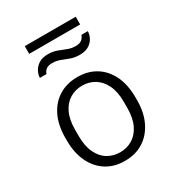

<svg xmlns="http://www.w3.org/2000/svg" viewBox="-194 -930 968 1057"><g transform="rotate(-30 290.0 -401.5)"><path d="M286 10Q223 10 173.5 -20.5Q124 -51 95.5 -109Q67 -167 67 -248V-263Q67 -346 96 -403.5Q125 -461 175 -491Q225 -521 288 -521H294Q358 -521 407.5 -490.5Q457 -460 485 -402.5Q513 -345 513 -263V-248Q513 -167 484 -109Q455 -51 405.5 -20.5Q356 10 292 10ZM290 -44Q333 -44 368 -65Q403 -86 424 -129Q445 -172 445 -235V-276Q445 -340 424 -382.5Q403 -425 368 -446Q333 -467 290 -467Q247 -467 212 -446Q177 -425 156.5 -382.5Q136 -340 136 -276V-235Q136 -172 156.5 -129Q177 -86 212 -65Q247 -44 290 -44ZM111 -620Q111 -639 121.5 -660Q132 -681 154.5 -696Q177 -711 214 -711Q245 -711 270.5 -701.5Q296 -692 319.5 -682.5Q343 -673 370 -673Q395 -673 408.5 -683.5Q422 -694 427 -711H468Q468 -692 458 -671Q448 -650 425.5 -635Q403 -620 365 -620Q334 -620 309 -629Q284 -638 260.5 -647.5Q237 -657 209 -657Q185 -657 171.5 -647Q158 -637 153 -620ZM126 -764V-813H450V-764Z"/></g></svg>

Font: Chivo ExtraLight
Style: Regular
Weight: 250
Designer: Hector Gatti
Foundry: Omnibus-Type
Version: Version 2.002